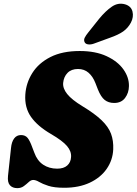

<svg xmlns="http://www.w3.org/2000/svg" viewBox="-20 -985 726 1020"><path d="M321.5 12.5Q268 12.5 236.8 2.2Q205.5 -8 187.8 -18.5Q170 -29 156.5 -29Q144.5 -29 132.8 -18Q121 -7 106.5 3.8Q92 14.5 72 14.5Q46.5 14.5 32.8 -0.8Q19 -16 22.5 -50.5L38.5 -198.5Q41.5 -231 55 -249.2Q68.5 -267.5 91.5 -267.5Q114.5 -267.5 126.8 -252.2Q139 -237 151.5 -202L162.5 -173.5Q177.5 -131.5 209.2 -110.2Q241 -89 283.5 -89Q318.5 -89 337.2 -105.8Q356 -122.5 357.5 -150.5Q360 -181 336 -209.2Q312 -237.5 251 -273Q179.5 -314.5 144.8 -364Q110 -413.5 114.5 -482.5Q118.5 -544.5 151.8 -597.2Q185 -650 248 -682Q311 -714 403.5 -714Q487.5 -714 546.5 -686.5Q605.5 -659 635.8 -616.2Q666 -573.5 665 -527.5Q664.5 -491.5 644.5 -464.8Q624.5 -438 586.5 -438Q556.5 -438 536.2 -454Q516 -470 500 -510L487 -543.5Q473.5 -578.5 450.5 -598.5Q427.5 -618.5 394.5 -618.5Q359 -618.5 338.8 -597.8Q318.5 -577 315.5 -544.5Q313 -515.5 337 -485.5Q361 -455.5 417.5 -421Q483 -381.5 519.5 -346.5Q556 -311.5 569.8 -274.5Q583.5 -237.5 581.5 -191.5Q579 -134.5 546.8 -88Q514.5 -41.5 457 -14.5Q399.5 12.5 321.5 12.5ZM506.5 -885Q540.5 -926.5 574 -949.5Q607.5 -972.5 644.5 -962Q676.5 -952.5 683.8 -923.8Q691 -895 675.5 -865Q660 -836 634.5 -818Q609 -800 563 -784L478 -753Q462.5 -747.5 448.5 -749.2Q434.5 -751 429.5 -761Q424 -772.5 430.2 -785Q436.5 -797.5 448 -811.5Z"/></svg>

Font: Fraunces 72pt S100 Black
Style: Italic
Weight: 900
Italic angle: -16°
Version: Version 1.000; ttfautohint (v1.8.3)